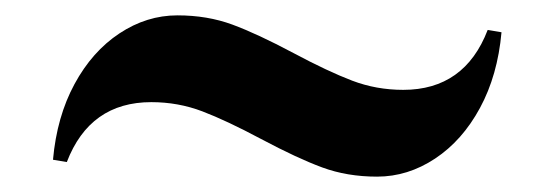

<svg xmlns="http://www.w3.org/2000/svg" viewBox="-20 -431 720 250"><path d="M362 -362Q407 -338 438.5 -326Q470 -314 505 -314Q585 -314 615 -392L633 -389Q628 -333 605 -290.5Q582 -248 546.5 -224.5Q511 -201 471 -201Q432 -201 399.5 -213Q367 -225 320 -250Q275 -274 243.5 -286Q212 -298 177 -298Q97 -298 67 -220L49 -223Q54 -279 77 -321.5Q100 -364 135.5 -387.5Q171 -411 211 -411Q250 -411 282.5 -399Q315 -387 362 -362Z"/></svg>

Font: Playfair Display SC Black
Style: Regular
Weight: 900
Designer: Claus Eggers Sørensen
Foundry: Claus Eggers Sørensen
Version: Version 1.200; ttfautohint (v1.6)